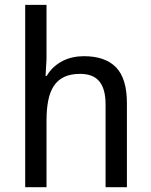

<svg xmlns="http://www.w3.org/2000/svg" viewBox="-20 -780 629 800"><path d="M419.9 0V-345.2Q419.9 -408.7 394.3 -440.4Q368.7 -472.2 314 -472.2Q274.4 -472.2 247.6 -459.5Q220.7 -446.8 204.3 -421.9Q188 -397 180.9 -360.8Q173.8 -324.7 173.8 -277.8V0H85V-759.8H173.8V-534.2L169.9 -463.9H174.8Q187 -484.9 203.9 -500.2Q220.7 -515.6 240.7 -525.9Q260.7 -536.1 283.2 -541Q305.7 -545.9 329.1 -545.9Q418.5 -545.9 463.6 -499.3Q508.8 -452.6 508.8 -350.1V0Z"/></svg>

Font: Genotype
Style: Regular
Weight: 400
Foundry: Ascender Corporation
Version: Version 1.00